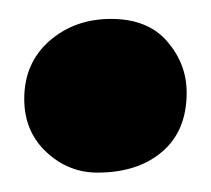

<svg xmlns="http://www.w3.org/2000/svg" viewBox="-20 -446 218 198"><path d="M80.5 -268Q50.5 -268 27.8 -289.2Q5 -310.5 5 -344Q5 -381 31 -403.8Q57 -426.5 94.5 -426.5Q132.5 -426.5 152.5 -403.2Q172.5 -380 172.5 -350.5Q172.5 -311 147.2 -289.5Q122 -268 80.5 -268Z"/></svg>

Font: Merriweather 144pt Black
Style: Regular
Weight: 900
Version: Version 2.100